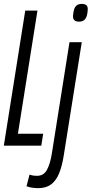

<svg xmlns="http://www.w3.org/2000/svg" viewBox="-28 -755 475 995"><path d="M-8.2 0 102.8 -700H166.1L64.9 -62.1H195.8L186 0ZM396.5 -734.8Q411.2 -734.8 419.3 -728.2Q427.4 -721.6 426.7 -705.1Q426 -686.3 421.6 -672.3Q417.1 -658.2 407.6 -650.5Q398.1 -642.8 380.9 -642.8Q366.6 -642.8 358.2 -649.6Q349.7 -656.3 350.4 -672.8Q351.8 -692 355.9 -705.8Q360 -719.7 369.7 -727.3Q379.3 -734.8 396.5 -734.8ZM395.8 -536.2 302.9 47.4Q294.1 104.7 278.3 143.4Q262.4 182 236.3 201Q210.1 220 170.4 220Q155.4 220 139.8 217.9Q124.1 215.8 109.4 210.2L125.1 149.8Q136.5 153.8 145.4 155Q154.3 156.2 163.7 156.2Q198.4 156.2 215.1 125.5Q231.8 94.8 240.3 43.1L332.1 -536.2Z"/></svg>

Font: Georama ExtraCondensed Thin
Style: Italic
Weight: 100
Width: 2
Italic angle: -9°
Designer: Jean-Baptiste Levee
Foundry: Production Type
Version: Version 1.001